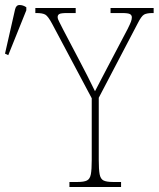

<svg xmlns="http://www.w3.org/2000/svg" viewBox="-30 -746 633 766"><path d="M247 0V-20H280Q305 -20 317 -26Q329 -32 332.5 -51Q336 -70 336 -108V-354L178 -651Q162 -681 151 -687.5Q140 -694 115 -694H111V-714H272V-694H240Q213 -694 206.5 -690Q200 -686 200 -678Q200 -670 207 -657.5Q214 -645 223 -626L285 -508Q302 -476 318 -444.5Q334 -413 349 -382Q357 -397 368.5 -419.5Q380 -442 397 -474L479 -630Q489 -650 492.5 -659.5Q496 -669 496 -677Q496 -685 489 -689.5Q482 -694 456 -694H411V-714H583V-694H579Q556 -694 545 -688Q534 -682 519 -652L364 -356V-108Q364 -70 367.5 -51Q371 -32 383 -26Q395 -20 420 -20H453V0ZM3 -526 -10 -532 30 -708Q34 -726 48 -726Q62 -726 75 -717V-705Z"/></svg>

Font: Noto Serif Condensed Thin
Style: Regular
Weight: 100
Width: 3
Designer: Monotype Design Team
Foundry: Monotype Imaging Inc.
Version: Version 2.013; ttfautohint (v1.8.4.7-5d5b)